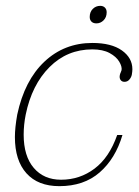

<svg xmlns="http://www.w3.org/2000/svg" viewBox="-20 -627 475 657"><path d="M287 -569Q287 -586 297.5 -596.5Q308 -607 323 -607Q333 -607 339 -601Q345 -595 345 -585Q345 -568 334.5 -557.5Q324 -547 310 -547Q299 -547 293 -553Q287 -559 287 -569ZM31 -158Q31 -190 39 -235Q64 -352 132 -416Q200 -480 296 -480Q361 -480 397 -454.5Q433 -429 433 -390Q433 -383 431 -371Q429 -362 422.5 -354.5Q416 -347 406 -347Q397 -347 392.5 -353.5Q388 -360 390 -370Q391 -375 393 -379Q395 -383 396 -387Q398 -399 388 -416Q378 -433 355 -445.5Q332 -458 296 -458Q210 -458 149.5 -397.5Q89 -337 68 -235Q61 -200 61 -166Q61 -93 95.5 -52.5Q130 -12 189 -12Q253 -12 303.5 -50Q354 -88 381 -165H399Q375 -84 321 -37Q267 10 183 10Q110 10 70.5 -34Q31 -78 31 -158Z"/></svg>

Font: Taviraj Thin
Style: Italic
Weight: 250
Italic angle: -12°
Designer: Katatrad Team
Foundry: CadsonDemak
Version: Version 1.001